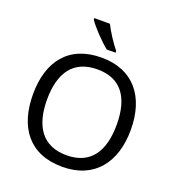

<svg xmlns="http://www.w3.org/2000/svg" viewBox="-165 -1074 1111 1215"><g transform="rotate(20 390.5 -467.0)"><path d="M366 -944H261V-934C284 -897 357 -820 403 -784H462V-796C431 -833 388 -899 366 -944ZM720 -358C720 -580 606 -725 392 -725C168 -725 61 -578 61 -359C61 -138 168 10 391 10C606 10 720 -137 720 -358ZM156 -358C156 -538 230 -646 392 -646C553 -646 625 -538 625 -358C625 -178 553 -68 391 -68C230 -68 156 -178 156 -358Z"/></g></svg>

Font: Noto Sans Psalter Pahlavi
Style: Regular
Weight: 400
Designer: Monotype Design Team
Foundry: Monotype Imaging Inc.
Version: Version 2.002